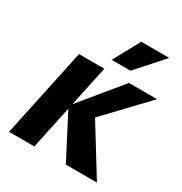

<svg xmlns="http://www.w3.org/2000/svg" viewBox="-208 -1081 1173 1235"><g transform="rotate(30 378.0 -463.5)"><path d="M458 0 283 -337 547 -658H756L423 -308L444 -397L689 0ZM36 0 176 -658H364L224 0ZM376 -731 483 -927H691L516 -731Z"/></g></svg>

Font: Ysabeau Infant Black
Style: Italic
Weight: 900
Italic angle: -12°
Designer: Christian Thalmann (Catharsis Fonts)
Version: Version 2.001;gftools[0.9.30]; featfreeze: ss01,ss02,lnum